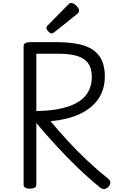

<svg xmlns="http://www.w3.org/2000/svg" viewBox="-20 -1289 810 1326"><path d="M187 14Q165 14 154 7Q143 0 143 -14V-970Q143 -984 154.5 -991Q166 -998 188 -998H371Q485 -998 559 -974.5Q633 -951 668.5 -898.5Q704 -846 704 -759Q704 -715 692 -675.5Q680 -636 657.5 -603.5Q635 -571 602 -545Q569 -519 527.5 -500Q486 -481 436 -469Q386 -457 329 -452Q387 -382 451 -313Q515 -244 584 -179Q653 -114 728 -54Q739 -46 742 -30.5Q745 -15 726 4Q713 16 699 16.5Q685 17 670 5Q589 -61 512.5 -135Q436 -209 365.5 -286Q295 -363 231 -439V-14Q231 0 220 7Q209 14 187 14ZM231 -522Q282 -523 326.5 -527.5Q371 -532 410 -541.5Q449 -551 481 -564.5Q513 -578 538 -597Q563 -616 580 -640.5Q597 -665 605.5 -694.5Q614 -724 614 -759Q614 -817 589 -852Q564 -887 513 -902.5Q462 -918 383 -918H231ZM338 -1058Q327 -1058 314 -1071.5Q301 -1085 301 -1095Q301 -1099 302 -1103Q303 -1107 309 -1113L452 -1258Q457 -1263 461.5 -1266Q466 -1269 472 -1269Q481 -1269 494 -1260Q507 -1251 516.5 -1239Q526 -1227 526 -1216Q526 -1209 523.5 -1204Q521 -1199 511 -1191L357 -1068Q351 -1064 346.5 -1061Q342 -1058 338 -1058Z"/></svg>

Font: Playwrite ES
Style: Regular
Weight: 400
Designer: Veronika Burian, José Scaglione
Foundry: TypeTogether
Version: Version 1.002